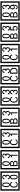

<svg xmlns="http://www.w3.org/2000/svg" viewBox="4652 -5652 1090 10435"><g transform="rotate(-90 5197.5 -435.0)"><path d="M1103 90H53V-960H1103ZM1028 15V-885H128V15ZM497 -656Q497 -442 371 -442Q244 -442 244 -656Q244 -744 265 -789Q294 -855 371 -855Q448 -855 477 -789Q497 -745 497 -656ZM444 -656Q444 -723 435 -752Q420 -809 371 -809Q322 -809 306 -752Q298 -723 298 -656Q298 -587 306 -553Q322 -488 371 -488Q419 -488 435 -554Q444 -587 444 -656ZM919 -556Q919 -504 880.5 -473Q842 -442 789 -442Q734 -442 700 -471Q662 -502 662 -554H721Q727 -485 790 -485Q818 -485 841 -504.5Q864 -524 864 -552Q864 -597 846 -616Q828 -635 783 -635V-679Q825 -679 841.5 -696Q858 -713 858 -754Q858 -812 789 -812Q738 -812 726 -744H671Q684 -855 788 -855Q839 -855 874 -829Q913 -800 913 -750Q913 -685 871 -658Q895 -642 903 -630Q919 -605 919 -556ZM524 -136Q524 -80 478 -49Q438 -22 379 -22Q294 -22 252 -84Q216 -136 216 -226Q216 -317 251 -371Q293 -435 380 -435Q442 -435 479 -409Q522 -379 522 -321H466Q466 -391 381 -391Q272 -391 272 -226Q272 -67 379 -67Q468 -67 468 -136ZM917 -236Q917 -22 791 -22Q664 -22 664 -236Q664 -324 685 -369Q714 -435 791 -435Q868 -435 897 -369Q917 -325 917 -236ZM864 -236Q864 -303 855 -332Q840 -389 791 -389Q742 -389 726 -332Q718 -303 718 -236Q718 -167 726 -133Q742 -68 791 -68Q839 -68 855 -134Q864 -167 864 -236Z M2258 90H1208V-960H2258ZM2183 15V-885H1283V15ZM1652 -656Q1652 -442 1526 -442Q1399 -442 1399 -656Q1399 -744 1420 -789Q1449 -855 1526 -855Q1603 -855 1632 -789Q1652 -745 1652 -656ZM1599 -656Q1599 -723 1590 -752Q1575 -809 1526 -809Q1477 -809 1461 -752Q1453 -723 1453 -656Q1453 -587 1461 -553Q1477 -488 1526 -488Q1574 -488 1590 -554Q1599 -587 1599 -656ZM2074 -556Q2074 -504 2035.5 -473Q1997 -442 1944 -442Q1889 -442 1855 -471Q1817 -502 1817 -554H1876Q1882 -485 1945 -485Q1973 -485 1996 -504.5Q2019 -524 2019 -552Q2019 -597 2001 -616Q1983 -635 1938 -635V-679Q1980 -679 1996.5 -696Q2013 -713 2013 -754Q2013 -812 1944 -812Q1893 -812 1881 -744H1826Q1839 -855 1943 -855Q1994 -855 2029 -829Q2068 -800 2068 -750Q2068 -685 2026 -658Q2050 -642 2058 -630Q2074 -605 2074 -556ZM1677 -141Q1677 -93 1641.5 -61.5Q1606 -30 1558 -30H1384V-427H1543Q1594 -427 1626 -404Q1663 -378 1663 -329Q1663 -266 1595 -242Q1677 -216 1677 -141ZM1612 -321Q1612 -379 1527 -379H1440V-261H1526Q1612 -261 1612 -321ZM1624 -147Q1624 -215 1523 -215H1440V-78H1526Q1563 -78 1590 -93Q1624 -112 1624 -147ZM2000 -30H1949V-361Q1903 -323 1863 -315V-361Q1914 -378 1945 -427H2000Z M3413 90H2363V-960H3413ZM3338 15V-885H2438V15ZM2807 -656Q2807 -442 2681 -442Q2554 -442 2554 -656Q2554 -744 2575 -789Q2604 -855 2681 -855Q2758 -855 2787 -789Q2807 -745 2807 -656ZM2754 -656Q2754 -723 2745 -752Q2730 -809 2681 -809Q2632 -809 2616 -752Q2608 -723 2608 -656Q2608 -587 2616 -553Q2632 -488 2681 -488Q2729 -488 2745 -554Q2754 -587 2754 -656ZM3229 -556Q3229 -504 3190.5 -473Q3152 -442 3099 -442Q3044 -442 3010 -471Q2972 -502 2972 -554H3031Q3037 -485 3100 -485Q3128 -485 3151 -504.5Q3174 -524 3174 -552Q3174 -597 3156 -616Q3138 -635 3093 -635V-679Q3135 -679 3151.5 -696Q3168 -713 3168 -754Q3168 -812 3099 -812Q3048 -812 3036 -744H2981Q2994 -855 3098 -855Q3149 -855 3184 -829Q3223 -800 3223 -750Q3223 -685 3181 -658Q3205 -642 3213 -630Q3229 -605 3229 -556ZM2834 -136Q2834 -80 2788 -49Q2748 -22 2689 -22Q2604 -22 2562 -84Q2526 -136 2526 -226Q2526 -317 2561 -371Q2603 -435 2690 -435Q2752 -435 2789 -409Q2832 -379 2832 -321H2776Q2776 -391 2691 -391Q2582 -391 2582 -226Q2582 -67 2689 -67Q2778 -67 2778 -136ZM3155 -30H3104V-361Q3058 -323 3018 -315V-361Q3069 -378 3100 -427H3155Z M4568 90H3518V-960H4568ZM4493 15V-885H3593V15ZM3962 -656Q3962 -442 3836 -442Q3709 -442 3709 -656Q3709 -744 3730 -789Q3759 -855 3836 -855Q3913 -855 3942 -789Q3962 -745 3962 -656ZM3909 -656Q3909 -723 3900 -752Q3885 -809 3836 -809Q3787 -809 3771 -752Q3763 -723 3763 -656Q3763 -587 3771 -553Q3787 -488 3836 -488Q3884 -488 3900 -554Q3909 -587 3909 -656ZM4384 -556Q4384 -504 4345.5 -473Q4307 -442 4254 -442Q4199 -442 4165 -471Q4127 -502 4127 -554H4186Q4192 -485 4255 -485Q4283 -485 4306 -504.5Q4329 -524 4329 -552Q4329 -597 4311 -616Q4293 -635 4248 -635V-679Q4290 -679 4306.5 -696Q4323 -713 4323 -754Q4323 -812 4254 -812Q4203 -812 4191 -744H4136Q4149 -855 4253 -855Q4304 -855 4339 -829Q4378 -800 4378 -750Q4378 -685 4336 -658Q4360 -642 4368 -630Q4384 -605 4384 -556ZM3987 -141Q3987 -93 3951.5 -61.5Q3916 -30 3868 -30H3694V-427H3853Q3904 -427 3936 -404Q3973 -378 3973 -329Q3973 -266 3905 -242Q3987 -216 3987 -141ZM3922 -321Q3922 -379 3837 -379H3750V-261H3836Q3922 -261 3922 -321ZM3934 -147Q3934 -215 3833 -215H3750V-78H3836Q3873 -78 3900 -93Q3934 -112 3934 -147ZM4310 -30H4259V-361Q4213 -323 4173 -315V-361Q4224 -378 4255 -427H4310Z M5723 90H4673V-960H5723ZM5648 15V-885H4748V15ZM5117 -656Q5117 -442 4991 -442Q4864 -442 4864 -656Q4864 -744 4885 -789Q4914 -855 4991 -855Q5068 -855 5097 -789Q5117 -745 5117 -656ZM5064 -656Q5064 -723 5055 -752Q5040 -809 4991 -809Q4942 -809 4926 -752Q4918 -723 4918 -656Q4918 -587 4926 -553Q4942 -488 4991 -488Q5039 -488 5055 -554Q5064 -587 5064 -656ZM5539 -556Q5539 -504 5500.5 -473Q5462 -442 5409 -442Q5354 -442 5320 -471Q5282 -502 5282 -554H5341Q5347 -485 5410 -485Q5438 -485 5461 -504.5Q5484 -524 5484 -552Q5484 -597 5466 -616Q5448 -635 5403 -635V-679Q5445 -679 5461.5 -696Q5478 -713 5478 -754Q5478 -812 5409 -812Q5358 -812 5346 -744H5291Q5304 -855 5408 -855Q5459 -855 5494 -829Q5533 -800 5533 -750Q5533 -685 5491 -658Q5515 -642 5523 -630Q5539 -605 5539 -556ZM5144 -136Q5144 -80 5098 -49Q5058 -22 4999 -22Q4914 -22 4872 -84Q4836 -136 4836 -226Q4836 -317 4871 -371Q4913 -435 5000 -435Q5062 -435 5099 -409Q5142 -379 5142 -321H5086Q5086 -391 5001 -391Q4892 -391 4892 -226Q4892 -67 4999 -67Q5088 -67 5088 -136ZM5539 -136Q5539 -84 5500.5 -53Q5462 -22 5409 -22Q5354 -22 5320 -51Q5282 -82 5282 -134H5341Q5347 -65 5410 -65Q5438 -65 5461 -84.5Q5484 -104 5484 -132Q5484 -177 5466 -196Q5448 -215 5403 -215V-259Q5445 -259 5461.5 -276Q5478 -293 5478 -334Q5478 -392 5409 -392Q5358 -392 5346 -324H5291Q5304 -435 5408 -435Q5459 -435 5494 -409Q5533 -380 5533 -330Q5533 -265 5491 -238Q5515 -222 5523 -210Q5539 -185 5539 -136Z M6878 90H5828V-960H6878ZM6803 15V-885H5903V15ZM6272 -656Q6272 -442 6146 -442Q6019 -442 6019 -656Q6019 -744 6040 -789Q6069 -855 6146 -855Q6223 -855 6252 -789Q6272 -745 6272 -656ZM6219 -656Q6219 -723 6210 -752Q6195 -809 6146 -809Q6097 -809 6081 -752Q6073 -723 6073 -656Q6073 -587 6081 -553Q6097 -488 6146 -488Q6194 -488 6210 -554Q6219 -587 6219 -656ZM6694 -556Q6694 -504 6655.5 -473Q6617 -442 6564 -442Q6509 -442 6475 -471Q6437 -502 6437 -554H6496Q6502 -485 6565 -485Q6593 -485 6616 -504.5Q6639 -524 6639 -552Q6639 -597 6621 -616Q6603 -635 6558 -635V-679Q6600 -679 6616.5 -696Q6633 -713 6633 -754Q6633 -812 6564 -812Q6513 -812 6501 -744H6446Q6459 -855 6563 -855Q6614 -855 6649 -829Q6688 -800 6688 -750Q6688 -685 6646 -658Q6670 -642 6678 -630Q6694 -605 6694 -556ZM6299 -136Q6299 -80 6253 -49Q6213 -22 6154 -22Q6069 -22 6027 -84Q5991 -136 5991 -226Q5991 -317 6026 -371Q6068 -435 6155 -435Q6217 -435 6254 -409Q6297 -379 6297 -321H6241Q6241 -391 6156 -391Q6047 -391 6047 -226Q6047 -67 6154 -67Q6243 -67 6243 -136ZM6730 -229Q6730 -136 6679.5 -83Q6629 -30 6535 -30H6411V-427H6535Q6630 -427 6680 -375.5Q6730 -324 6730 -229ZM6676 -229Q6676 -298 6640 -338.5Q6604 -379 6536 -379H6467V-78H6536Q6604 -78 6640 -119Q6676 -160 6676 -229Z M8033 90H6983V-960H8033ZM7958 15V-885H7058V15ZM7427 -656Q7427 -442 7301 -442Q7174 -442 7174 -656Q7174 -744 7195 -789Q7224 -855 7301 -855Q7378 -855 7407 -789Q7427 -745 7427 -656ZM7374 -656Q7374 -723 7365 -752Q7350 -809 7301 -809Q7252 -809 7236 -752Q7228 -723 7228 -656Q7228 -587 7236 -553Q7252 -488 7301 -488Q7349 -488 7365 -554Q7374 -587 7374 -656ZM7849 -556Q7849 -504 7810.5 -473Q7772 -442 7719 -442Q7664 -442 7630 -471Q7592 -502 7592 -554H7651Q7657 -485 7720 -485Q7748 -485 7771 -504.5Q7794 -524 7794 -552Q7794 -597 7776 -616Q7758 -635 7713 -635V-679Q7755 -679 7771.5 -696Q7788 -713 7788 -754Q7788 -812 7719 -812Q7668 -812 7656 -744H7601Q7614 -855 7718 -855Q7769 -855 7804 -829Q7843 -800 7843 -750Q7843 -685 7801 -658Q7825 -642 7833 -630Q7849 -605 7849 -556ZM7454 -136Q7454 -80 7408 -49Q7368 -22 7309 -22Q7224 -22 7182 -84Q7146 -136 7146 -226Q7146 -317 7181 -371Q7223 -435 7310 -435Q7372 -435 7409 -409Q7452 -379 7452 -321H7396Q7396 -391 7311 -391Q7202 -391 7202 -226Q7202 -67 7309 -67Q7398 -67 7398 -136ZM7775 -30H7724V-361Q7678 -323 7638 -315V-361Q7689 -378 7720 -427H7775Z M9188 90H8138V-960H9188ZM9113 15V-885H8213V15ZM8582 -656Q8582 -442 8456 -442Q8329 -442 8329 -656Q8329 -744 8350 -789Q8379 -855 8456 -855Q8533 -855 8562 -789Q8582 -745 8582 -656ZM8529 -656Q8529 -723 8520 -752Q8505 -809 8456 -809Q8407 -809 8391 -752Q8383 -723 8383 -656Q8383 -587 8391 -553Q8407 -488 8456 -488Q8504 -488 8520 -554Q8529 -587 8529 -656ZM9004 -556Q9004 -504 8965.5 -473Q8927 -442 8874 -442Q8819 -442 8785 -471Q8747 -502 8747 -554H8806Q8812 -485 8875 -485Q8903 -485 8926 -504.5Q8949 -524 8949 -552Q8949 -597 8931 -616Q8913 -635 8868 -635V-679Q8910 -679 8926.5 -696Q8943 -713 8943 -754Q8943 -812 8874 -812Q8823 -812 8811 -744H8756Q8769 -855 8873 -855Q8924 -855 8959 -829Q8998 -800 8998 -750Q8998 -685 8956 -658Q8980 -642 8988 -630Q9004 -605 9004 -556ZM8607 -141Q8607 -93 8571.5 -61.5Q8536 -30 8488 -30H8314V-427H8473Q8524 -427 8556 -404Q8593 -378 8593 -329Q8593 -266 8525 -242Q8607 -216 8607 -141ZM8542 -321Q8542 -379 8457 -379H8370V-261H8456Q8542 -261 8542 -321ZM8554 -147Q8554 -215 8453 -215H8370V-78H8456Q8493 -78 8520 -93Q8554 -112 8554 -147ZM9000 -160Q9001 -111 8965.5 -67Q8930 -23 8881 -23Q8826 -23 8791 -46Q8751 -74 8751 -127H8809Q8809 -67 8875 -67Q8909 -67 8928 -97Q8945 -124 8945 -159Q8945 -253 8880 -253Q8833 -253 8807 -196H8757L8764 -427H8975V-381H8818L8812 -257Q8825 -269 8838 -281Q8857 -294 8892 -294Q8944 -294 8974 -252Q9000 -215 9000 -160Z M10343 90H9293V-960H10343ZM10268 15V-885H9368V15ZM9737 -656Q9737 -442 9611 -442Q9484 -442 9484 -656Q9484 -744 9505 -789Q9534 -855 9611 -855Q9688 -855 9717 -789Q9737 -745 9737 -656ZM9684 -656Q9684 -723 9675 -752Q9660 -809 9611 -809Q9562 -809 9546 -752Q9538 -723 9538 -656Q9538 -587 9546 -553Q9562 -488 9611 -488Q9659 -488 9675 -554Q9684 -587 9684 -656ZM10159 -556Q10159 -504 10120.5 -473Q10082 -442 10029 -442Q9974 -442 9940 -471Q9902 -502 9902 -554H9961Q9967 -485 10030 -485Q10058 -485 10081 -504.5Q10104 -524 10104 -552Q10104 -597 10086 -616Q10068 -635 10023 -635V-679Q10065 -679 10081.5 -696Q10098 -713 10098 -754Q10098 -812 10029 -812Q9978 -812 9966 -744H9911Q9924 -855 10028 -855Q10079 -855 10114 -829Q10153 -800 10153 -750Q10153 -685 10111 -658Q10135 -642 10143 -630Q10159 -605 10159 -556ZM9762 -141Q9762 -93 9726.5 -61.5Q9691 -30 9643 -30H9469V-427H9628Q9679 -427 9711 -404Q9748 -378 9748 -329Q9748 -266 9680 -242Q9762 -216 9762 -141ZM9697 -321Q9697 -379 9612 -379H9525V-261H9611Q9697 -261 9697 -321ZM9709 -147Q9709 -215 9608 -215H9525V-78H9611Q9648 -78 9675 -93Q9709 -112 9709 -147ZM10159 -238Q10159 -22 10024 -22Q9927 -22 9914 -125H9967Q9971 -65 10025 -65Q10108 -65 10105 -232Q10084 -205 10074 -197Q10054 -182 10020 -182Q9903 -182 9903 -308Q9903 -366 9935.5 -400.5Q9968 -435 10026 -435Q10110 -435 10138 -385Q10159 -346 10159 -238ZM10098 -308Q10098 -392 10028 -392Q9959 -392 9959 -308Q9959 -224 10028 -224Q10098 -224 10098 -308Z"/></g></svg>

Font: Unicode BMP Fallback SIL
Style: Regular
Weight: 400
Foundry: NRSI, SIL International
Version: Version 5.1 Based on Unicode 5.1